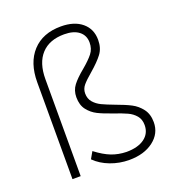

<svg xmlns="http://www.w3.org/2000/svg" viewBox="-131 -812 842 923"><g transform="rotate(-20 290.5 -351.0)"><path d="M85 -495Q85 -595 137.5 -652Q190 -709 283 -709Q351 -709 390.5 -676Q430 -643 430 -587Q430 -545 408.5 -516.5Q387 -488 345 -452Q313 -425 298 -407Q283 -389 283 -366Q283 -339 298.5 -321Q314 -303 337 -292Q360 -281 400 -266Q447 -249 476 -234Q505 -219 525.5 -192Q546 -165 546 -124Q546 -66 498 -29.5Q450 7 374 7Q324 7 278 -10.5Q232 -28 201 -59L221 -94Q263 -62 298 -48.5Q333 -35 374 -34Q433 -34 466.5 -58.5Q500 -83 500 -126Q500 -155 484 -174Q468 -193 444 -204Q420 -215 379 -229Q332 -245 304 -259Q276 -273 256.5 -298Q237 -323 237 -363Q237 -398 256.5 -423.5Q276 -449 314 -480Q351 -511 369 -534Q387 -557 387 -589Q387 -626 360 -647Q333 -668 285 -668Q209 -668 168 -623.5Q127 -579 127 -496V0H85Z"/></g></svg>

Font: wassup Sans
Style: Light
Weight: 200
Version: Version 2.001